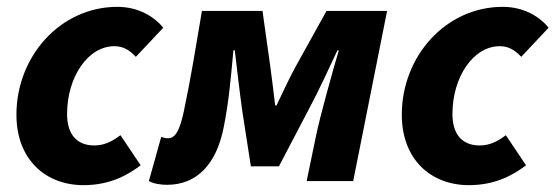

<svg xmlns="http://www.w3.org/2000/svg" viewBox="-20 -529 1623 561"><path d="M224 12C302 12 354 -18 391 -46L332 -134C312 -119 288 -104 256 -104C202 -104 176 -139 176 -196C176 -304 237 -394 314 -394C340 -394 358 -383 377 -363L457 -448C432 -479 386 -509 323 -509C156 -509 28 -364 28 -194C28 -63 113 12 224 12Z M468 11C555 11 613 -49 634 -159C649 -235 654 -296 662 -382H666C673 -324 680 -261 688 -204L713 -43H795L884 -213C911 -263 941 -329 966 -382H970C951 -318 916 -192 904 -135L876 0H1012L1111 -497H934L843 -333C822 -294 805 -257 788 -221H784C780 -257 775 -294 770 -333L747 -497H570C553 -397 538 -302 517 -203C504 -143 491 -125 470 -125C462 -125 458 -127 451 -129L415 0C429 8 450 11 468 11Z M1350 12C1428 12 1480 -18 1517 -46L1458 -134C1438 -119 1414 -104 1382 -104C1328 -104 1302 -139 1302 -196C1302 -304 1363 -394 1440 -394C1466 -394 1484 -383 1503 -363L1583 -448C1558 -479 1512 -509 1449 -509C1282 -509 1154 -364 1154 -194C1154 -63 1239 12 1350 12Z"/></svg>

Font: Source Sans Pro
Style: Bold Italic
Weight: 700
Italic angle: -11°
Designer: Paul D. Hunt
Foundry: Adobe Systems Incorporated
Version: Version 3.006;hotconv 1.0.111;makeotfexe 2.5.65597